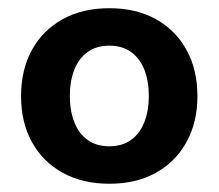

<svg xmlns="http://www.w3.org/2000/svg" viewBox="-20 -761 527 463"><path d="M243.7 -317.9Q178.7 -317.9 130.9 -344.5Q83 -371.1 56.9 -418.5Q30.8 -465.8 30.8 -529.3Q30.8 -592.8 56.9 -640.4Q83 -688 130.9 -714.6Q178.7 -741.2 243.7 -741.2Q308.6 -741.2 356.2 -714.6Q403.8 -688 429.9 -640.4Q456.1 -592.8 456.1 -529.3Q456.1 -466.3 429.9 -418.7Q403.8 -371.1 356.2 -344.5Q308.6 -317.9 243.7 -317.9ZM243.7 -408.2Q274.9 -408.2 296.1 -423.6Q317.4 -439 328.1 -466.6Q338.9 -494.1 338.9 -529.3Q338.9 -564.9 328.4 -592.3Q317.9 -619.6 296.4 -635.3Q274.9 -650.9 243.7 -650.9Q212.4 -650.9 191.2 -635.5Q169.9 -620.1 159.2 -592.8Q148.4 -565.4 148.4 -529.3Q148.4 -494.1 159.2 -466.6Q169.9 -439 191.2 -423.6Q212.4 -408.2 243.7 -408.2Z"/></svg>

Font: Inter 16pt
Style: Bold
Weight: 700
Version: Version 4.001;git-66647c0bb